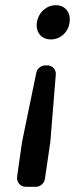

<svg xmlns="http://www.w3.org/2000/svg" viewBox="-20 -560 289 740"><path d="M176 -408C212 -408 243 -435 248 -473C254 -512 231 -540 195 -540C159 -540 128 -512 122 -473C117 -435 140 -408 176 -408ZM65 -13 46 120C43 142 58 160 80 160H119C135 160 151 146 153 130L174 -13L195 -272C197 -292 182 -308 162 -308H154C138 -308 123 -295 120 -280Z"/></svg>

Font: Trueno
Style: RoundIt
Weight: 400
Designer: Julieta Ulanovsky, Jasper
Foundry: Julieta Ulanovsky, Cannot Into Space Fonts
Version: Version 3.001